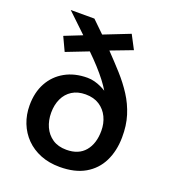

<svg xmlns="http://www.w3.org/2000/svg" viewBox="-141 -871 878 987"><g transform="rotate(20 298.5 -378.0)"><path d="M297.9 10.7Q239.3 10.7 192.6 -8.1Q146 -26.9 113 -60.3Q80.1 -93.8 62.5 -138.4Q44.9 -183.1 44.9 -234.9Q44.9 -305.7 73.7 -358.2Q102.5 -410.6 154.8 -439.9Q207 -469.2 276.9 -469.2Q296.9 -469.2 315.9 -464.1Q335 -459 351.3 -451.4Q367.7 -443.8 379.9 -436Q366.7 -458.5 346.4 -484.9Q326.2 -511.2 299.6 -540.5Q272.9 -569.8 241.2 -600.6L120.6 -553.7L85.4 -628.9L181.2 -667L76.2 -767.1H205.6L271 -703.6L412.6 -759.3L452.1 -684.1L334 -639.2Q377.4 -594.2 416.5 -550.8Q455.6 -507.3 485.6 -460.7Q515.6 -414.1 532.5 -360.1Q549.3 -306.2 548.3 -240.7Q547.4 -167 519.3 -110.1Q491.2 -53.2 436 -21.2Q380.9 10.7 297.9 10.7ZM300.3 -84Q366.7 -84 401.6 -125.5Q436.5 -167 436.5 -237.3Q436.5 -277.8 420.4 -311.5Q404.3 -345.2 373.3 -365.5Q342.3 -385.7 297.4 -385.7Q254.4 -385.7 224.1 -366.7Q193.8 -347.7 178 -314Q162.1 -280.3 162.1 -236.8Q162.1 -194.8 177.7 -160.2Q193.4 -125.5 224.1 -104.7Q254.9 -84 300.3 -84Z"/></g></svg>

Font: Comme SemiBold
Style: Regular
Weight: 600
Version: Version 1.000;gftools[0.9.27]